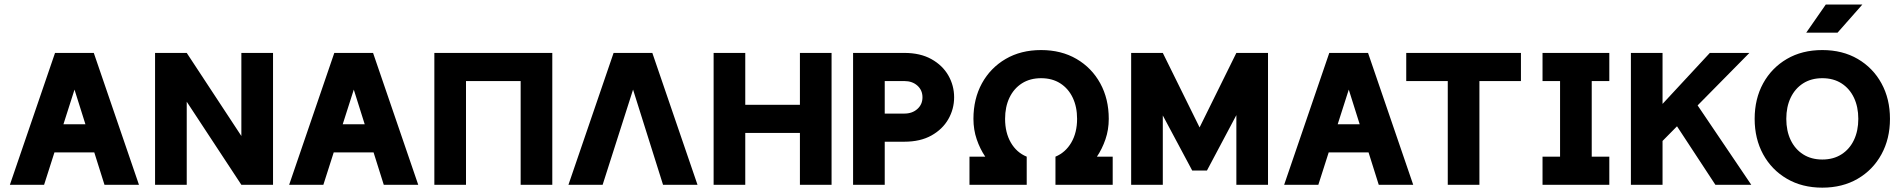

<svg xmlns="http://www.w3.org/2000/svg" viewBox="-20 -821 8451 853"><path d="M144.7 -269V-144H466.9V-269ZM311 -422.9 444.2 0H597.4L396.7 -585.9H224.5L23.9 0H175.9Z M809.6 -585.9H668.9V0H809.6V-369.1L1052.3 0H1193V-585.9H1052.3V-216.8Z M1385.4 -269V-144H1707.6V-269ZM1551.8 -422.9 1685 0H1838.1L1637.4 -585.9H1465.2L1264.6 0H1416.6Z M2433.7 -585.9H1909.7V0H2050.3V-460.7H2293.1V0H2433.7Z M2792.5 -422.9 2925.7 0H3078.8L2878.1 -585.9H2706L2505.4 0H2657.3Z M3150.4 -585.9V0H3291V-230.3H3533.8V0H3674.4V-585.9H3533.8V-355.5H3291V-585.9Z M3910.6 -460.9H3997.7Q4032.9 -460.9 4055.6 -440.7Q4078.3 -420.4 4078.3 -388.7Q4078.3 -357.1 4055.6 -336.8Q4032.9 -316.4 3997.7 -316.4H3910.6ZM3770 0H3910.6V-191.4H3997.7Q4068.6 -191.4 4118 -219Q4167.4 -246.6 4193.2 -291.7Q4218.9 -336.9 4218.9 -388.7Q4218.9 -440.9 4193.2 -485.8Q4167.4 -530.8 4118 -558.3Q4068.6 -585.9 3997.7 -585.9H3770Z M4287.1 0H4541.4V-125H4287.1ZM4923.4 0V-125H4669.1V0ZM4304.7 -293Q4304.7 -244.7 4319.3 -202Q4333.9 -159.2 4357.2 -125H4541.4Q4496.4 -143.3 4470.8 -187.6Q4445.3 -231.9 4445.3 -293Q4445.3 -346.3 4464.7 -387Q4484.2 -427.7 4520.1 -450.7Q4556.1 -473.6 4605.3 -473.6Q4654.7 -473.6 4690.5 -450.7Q4726.4 -427.7 4745.8 -387Q4765.2 -346.3 4765.2 -293Q4765.2 -231.9 4739.5 -187.7Q4713.8 -143.6 4669.1 -125H4853.3Q4876.5 -159.2 4891.2 -202Q4905.9 -244.7 4905.9 -293Q4905.9 -381.8 4868.1 -450.7Q4830.4 -519.5 4762.7 -559.1Q4695 -598.6 4605.3 -598.6Q4515.5 -598.6 4447.9 -559.1Q4380.2 -519.5 4342.4 -450.7Q4304.7 -381.8 4304.7 -293Z M5309.4 -254.9 5472.8 -585.9 5552.7 -460 5342.2 -63.5H5276.6L5062.3 -464.8L5146 -585.9ZM5613.4 -585.9V0H5472.8V-585.9ZM5005.4 -585.9H5146V0H5005.4Z M5805.9 -269V-144H6128V-269ZM5972.2 -422.9 6105.4 0H6258.5L6057.8 -585.9H5885.6L5685.1 0H5837Z M6552.6 0V-460.9H6737.1V-585.9H6227.5V-460.9H6412V0Z M6833 -585.9V-460.9H6910.9V-125H6833V0H7129.7V-125H7051.6V-460.9H7129.7V-585.9Z M7407 -295.7 7601 0H7760.4L7503.1 -380.7ZM7366.2 -194.8 7752.1 -585.9Q7742.1 -585.9 7717.5 -585.9Q7693 -585.9 7664.2 -585.9Q7635.4 -585.9 7610.8 -585.9Q7586.2 -585.9 7576.3 -585.9L7366.2 -359.4V-585.9H7225.6V0H7366.2Z M8076 -112.3Q8026.8 -112.3 7990.8 -135.3Q7954.9 -158.2 7935.4 -198.9Q7916 -239.6 7916 -293Q7916 -346.3 7935.4 -387Q7954.9 -427.7 7990.8 -450.7Q8026.8 -473.6 8076 -473.6Q8125.4 -473.6 8161.2 -450.7Q8197.1 -427.7 8216.5 -387Q8235.9 -346.3 8235.9 -293Q8235.9 -239.6 8216.5 -198.9Q8197.1 -158.2 8161.2 -135.3Q8125.4 -112.3 8076 -112.3ZM8076 -598.6Q7986.2 -598.6 7918.6 -559.1Q7850.9 -519.5 7813.1 -450.7Q7775.4 -381.8 7775.4 -293Q7775.4 -204.6 7813.1 -135.5Q7850.9 -66.4 7918.6 -26.9Q7986.2 12.7 8076 12.7Q8165.7 12.7 8233.4 -26.9Q8301.1 -66.4 8338.8 -135.5Q8376.6 -204.6 8376.6 -293Q8376.6 -381.8 8338.8 -450.7Q8301.1 -519.5 8233.4 -559.1Q8165.7 -598.6 8076 -598.6ZM8143.6 -675.8H8004.5L8091.4 -800.8H8253.9Z"/></svg>

Font: Giphurs SC
Style: Regular
Weight: 400
Version: Version 0.920